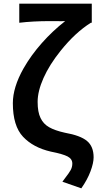

<svg xmlns="http://www.w3.org/2000/svg" viewBox="-20 -817 543 1046"><path d="M334 154Q356 126 365 109.5Q374 93 374 74Q374 49 348.5 35.5Q323 22 257 9Q161 -13 105.5 -72Q50 -131 50 -255Q50 -341 108 -444Q149 -516 208 -582.5Q267 -649 335 -702Q322 -701 310 -701.5Q298 -702 288 -702H252Q160 -702 85 -693V-797H480V-693H475Q390 -640 310 -540Q249 -464 217 -392Q185 -320 185 -262Q185 -206 201 -174Q216 -142 247.5 -124Q279 -106 333 -94Q418 -79 454 -49Q490 -19 490 40Q490 71 473 116.5Q456 162 423 209L320 173Z"/></svg>

Font: Merged Yaku Han JP SemiBold
Style: Regular
Weight: 600
Designer: Ryoko NISHIZUKA 西塚涼子 (kana, bopomofo & ideographs); Paul D. Hunt (Latin, Greek & Cyrillic); Sandoll Communications 산돌커뮤니
Foundry: Adobe
Version: Version 2.004